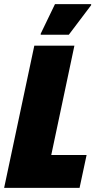

<svg xmlns="http://www.w3.org/2000/svg" viewBox="-30 -909 466 929"><path d="M-10 0 136 -688H330L218 -159H389L355 0ZM167 -741V-746L236 -889H411V-884L303 -741Z"/></svg>

Font: Saira SemiCondensed Black
Style: Italic
Weight: 900
Width: 4
Italic angle: -12°
Designer: Hector Gatti with collaboration of the Omnibus-Type team
Foundry: Omnibus-Type
Version: Version 1.101